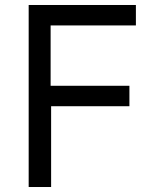

<svg xmlns="http://www.w3.org/2000/svg" viewBox="-20 -750 640 770"><path d="M95 0V-730H525V-648H183V-406H499V-324H185V0Z"/></svg>

Font: Liga JetBrainsMono Nerd Font
Style: Regular
Weight: 400
Designer: Philipp Nurullin, Konstantin Bulenkov
Foundry: JetBrains
Version: Version 2.225; ttfautohint (v1.8.3)